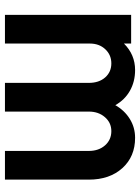

<svg xmlns="http://www.w3.org/2000/svg" viewBox="85 -651 566 776"><g transform="rotate(90 368.0 -263.0)"><path d="M706 -339V0H590V-339Q590 -379 567.5 -404.5Q545 -430 510 -430Q476 -430 453.5 -404Q431 -378 431 -339V0H315V-339Q315 -380 293 -405Q271 -430 236 -430Q202 -430 179 -405.5Q156 -381 156 -343V0H40V-510H156V-481Q201 -526 263 -526Q310 -526 347 -505Q384 -484 405 -446Q426 -483 460.5 -504.5Q495 -526 537 -526Q613 -526 659.5 -474.5Q706 -423 706 -339Z"/></g></svg>

Font: Akshar Medium
Style: Regular
Weight: 500
Designer: Tall Chai
Foundry: Tall Chai
Version: Version 1.000